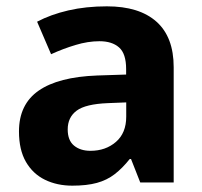

<svg xmlns="http://www.w3.org/2000/svg" viewBox="-20 -576 639 606"><path d="M317.3 -556Q419.6 -556 473.9 -507.5Q528.2 -459 528.2 -363.8V0H422.7L393.5 -74.2H389.5Q366.5 -45.2 342 -26.3Q317.5 -7.4 285.7 1.3Q253.9 10 208.3 10Q160.3 10 122.1 -8.5Q83.9 -27.1 61.9 -65Q39.9 -102.9 39.9 -161.2Q39.9 -246.7 102 -289.9Q164.1 -333.1 286.5 -337.7L378.1 -340.7V-358.1Q378.1 -406.7 355.8 -426.3Q333.6 -445.9 294 -445.9Q257.5 -445.9 218.3 -434Q179 -422.2 141.2 -404.9L97.1 -507.5Q140 -530.2 195.6 -543.1Q251.3 -556 317.3 -556ZM320.7 -250.5Q250 -247.7 221.9 -226.7Q193.7 -205.7 193.7 -167.5Q193.7 -132.9 213.6 -116.5Q233.5 -100 265.5 -100Q313.4 -100 345.9 -128.1Q378.4 -156.1 378.4 -207.9V-252.8Z"/></svg>

Font: Noto Sans Khmer UI
Style: Regular
Weight: 400
Designer: Danh Hong and the Monotype Design Team
Foundry: Monotype Imaging Inc.
Version: Version 2.002